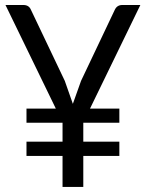

<svg xmlns="http://www.w3.org/2000/svg" viewBox="-20 -734 573 754"><path d="M333.5 -307.6H448.7V-252H307.1V-177.7H448.7V-121.6H307.1V0H225.6V-121.6H84V-177.7H225.6V-252H84V-307.6H199.2L1.5 -714.4H71.8Q93.8 -714.4 101.6 -695.3L234.4 -416.5L266.1 -326.2L298.3 -416.5L430.7 -695.3Q439.5 -714.4 460.4 -714.4H531.2Z"/></svg>

Font: Lycee Sans
Style: Regular
Weight: 400
Designer: Justin Alvin
Foundry: Alkove Design
Version: Version 1.030